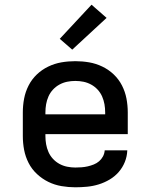

<svg xmlns="http://www.w3.org/2000/svg" viewBox="-20 -788 640 816"><path d="M300 8Q271 8 241.5 3Q212 -2 185.5 -15Q159 -28 137 -48.5Q115 -69 101.5 -95.5Q88 -122 82.5 -151Q77 -180 77 -210V-310Q77 -340 82.5 -369Q88 -398 101.5 -424.5Q115 -451 136.5 -471.5Q158 -492 185 -505Q212 -518 241 -523Q270 -528 300 -528Q330 -528 359 -523Q388 -518 415 -505Q442 -492 463.5 -471.5Q485 -451 498.5 -424.5Q512 -398 517.5 -369Q523 -340 523 -310V-218H173V-210Q173 -192 176 -175Q179 -158 186 -142Q193 -126 205 -113Q217 -100 232.5 -91.5Q248 -83 265.5 -79.5Q283 -76 300 -76Q313 -76 326.5 -77Q340 -78 353 -81Q366 -84 378.5 -89Q391 -94 401 -102.5Q411 -111 417.5 -123Q424 -135 425 -149H521Q520 -123 510.5 -99.5Q501 -76 484.5 -57Q468 -38 446 -25Q424 -12 400 -4.5Q376 3 350.5 5.5Q325 8 300 8ZM173 -302H427V-310Q427 -328 424 -345Q421 -362 414 -378Q407 -394 395 -407Q383 -420 367.5 -428.5Q352 -437 335 -440.5Q318 -444 300 -444Q282 -444 265 -440.5Q248 -437 232.5 -428.5Q217 -420 205 -407Q193 -394 186 -378Q179 -362 176 -345Q173 -328 173 -310ZM287 -577 234 -623 369 -768 433 -712Z"/></svg>

Font: Iosevka Fixed Curly Md Ex
Style: Regular
Weight: 500
Width: 7
Monospace: yes
Designer: Belleve Invis
Foundry: Belleve Invis
Version: Version 30.1.2